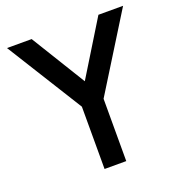

<svg xmlns="http://www.w3.org/2000/svg" viewBox="-133 -859 915 973"><g transform="rotate(-20 324.0 -372.5)"><path d="M266 0H383V-336L637 -745H504L324 -452L144 -745H11L266 -336Z"/></g></svg>

Font: Custom Plus Jakarta Sans SemiBold
Style: Regular
Weight: 600
Designer: Gumpita Rahayu & FullSphere
Foundry: Tokotype & FullSphere
Version: Version 1.001;hotconv 1.0.117;makeotfexe 2.5.65602